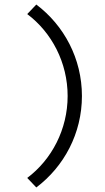

<svg xmlns="http://www.w3.org/2000/svg" viewBox="-20 -757 461 846"><path d="M278 -334C278 -187 208 -54 100 27L140 69C262 -23 341 -169 341 -334C341 -499 262 -645 140 -737L100 -695C208 -614 278 -481 278 -334Z"/></svg>

Font: Stint Ultra Expanded
Style: Regular
Weight: 400
Width: 7
Designer: Astigmatic (AOETI)
Foundry: Astigmatic (AOETI)
Version: Version 1.000